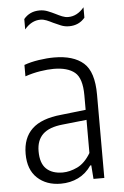

<svg xmlns="http://www.w3.org/2000/svg" viewBox="-54 -801 546 848"><g transform="rotate(-5 218.5 -377.0)"><path d="M181.5 8.5Q117.5 8.5 77.5 -28.8Q37.5 -66 37.5 -136Q37.5 -206.5 79.2 -246.2Q121 -286 209 -294.5L318.5 -307V-371.5Q318.5 -447 286.8 -473.2Q255 -499.5 193 -499.5Q166.5 -499.5 133.2 -494.2Q100 -489 66.5 -477.5V-528Q95 -538.5 131.5 -544Q168 -549.5 199.5 -549.5Q285 -549.5 329.8 -510.2Q374.5 -471 374.5 -369.5V0H326.5L322 -60.5H317.5Q293.5 -25.5 258.5 -8.5Q223.5 8.5 181.5 8.5ZM95.5 -142.5Q95.5 -89.5 121.2 -64.8Q147 -40 194 -40Q225 -40 258.8 -56Q292.5 -72 318.5 -115.5V-262.5L211.5 -251Q151.5 -245 123.5 -218Q95.5 -191 95.5 -142.5ZM278 -681Q259 -681 242 -688Q225 -695 209 -702.5Q194.5 -710 181 -715.5Q167.5 -721 154 -721Q114.5 -721 83.5 -684V-730Q110 -762 154 -762Q173 -762 190 -755.2Q207 -748.5 223 -740.5Q237.5 -733 251 -727.5Q264.5 -722 278 -722Q317.5 -722 348.5 -759V-713Q322 -681 278 -681Z"/></g></svg>

Font: Encode Sans Cnd Lt
Style: Regular
Weight: 300
Width: 3
Designer: Multiple Designers
Foundry: Impallari Type
Version: Version 3.002; ttfautohint (v1.8.3) -l 8 -r 50 -G 200 -x 14 